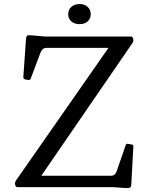

<svg xmlns="http://www.w3.org/2000/svg" viewBox="-20 -922 725 946"><path d="M372 -803Q347 -803 331.5 -816.5Q316 -830 316 -852Q316 -874 331.5 -888Q347 -902 372 -902Q397 -902 412 -888Q427 -874 427 -852Q427 -830 412 -816.5Q397 -803 372 -803ZM66 0Q58 0 55 -10L54 -16Q53 -24 59 -33L529 -707V-686H210Q198 -686 191.5 -680.5Q185 -675 180 -664L131 -534Q129 -527 118 -528L103 -531Q94 -534 95 -543L108 -729Q109 -739 111.5 -743.5Q114 -748 122 -748.5Q130 -749 146 -747L201 -742H625Q633 -742 636 -732L637 -726Q638 -718 632 -709L167 -32L149 -56H525Q537 -56 544 -61.5Q551 -67 555 -79L599 -206Q602 -216 612 -213L629 -210Q638 -209 637 -199L627 -16Q627 -7 624.5 -2Q622 3 614.5 4Q607 5 590 4L535 0Z"/></svg>

Font: Hahmlet
Style: Regular
Weight: 400
Designer: Minjoo Ham & Mark Frömberg
Foundry: hypertype
Version: Version 1.001; ttfautohint (v1.8.3)